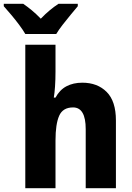

<svg xmlns="http://www.w3.org/2000/svg" viewBox="-69 -997 697 1017"><path d="M225 -619Q225 -575 222.5 -539Q220 -503 216 -480H225Q247 -521 283 -540Q319 -559 367 -559Q447 -559 496 -510Q545 -461 545 -359V0H385V-313Q385 -428 318 -428Q264 -428 244.5 -384Q225 -340 225 -253V0H65V-760H225ZM65 -817Q53 -838 32.5 -865.5Q12 -893 -10 -919Q-32 -945 -49 -964V-977H54Q77 -961 100 -942Q123 -923 147 -898Q171 -923 194.5 -942.5Q218 -962 241 -977H343V-964Q327 -945 305.5 -919Q284 -893 263 -866Q242 -839 229 -817Z"/></svg>

Font: Noto Sans SemiCondensed ExtraBold
Style: Regular
Weight: 800
Width: 4
Designer: Monotype Design Team
Foundry: Monotype Imaging Inc.
Version: Version 2.013; ttfautohint (v1.8.4.7-5d5b)